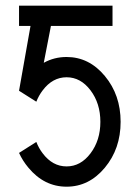

<svg xmlns="http://www.w3.org/2000/svg" viewBox="-20 -665 505 694"><path d="M220.7 9.8Q139.6 9.8 82.5 -59.1Q62 -83.5 48.8 -112.3L111.3 -151.9Q120.1 -129.4 134.3 -110.8Q169.9 -63.5 220.7 -63.5Q271.5 -63.5 307.1 -110.6Q342.8 -157.7 342.8 -224.6Q342.8 -291.5 307.1 -338.6Q271.5 -385.7 220.7 -385.7Q169.9 -385.7 134.3 -338.4Q120.1 -319.8 111.3 -297.4L48.8 -336.9L90.3 -571.3H48.8V-644.5H386.7V-571.3H164.1L138.2 -438Q175.8 -459 220.7 -459Q301.8 -459 358.9 -390.4Q416 -321.8 416 -224.6Q416 -127.4 358.9 -58.8Q301.8 9.8 220.7 9.8Z"/></svg>

Font: Catrinity
Style: Regular
Weight: 400
Designer: Alexander Lange
Foundry: High-Logic / Made with FontCreator
Version: Version 2.090;May 20, 2024;FontCreator 15.0.0.2974 64-bit